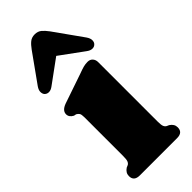

<svg xmlns="http://www.w3.org/2000/svg" viewBox="-233 -748 784 784"><g transform="rotate(-45 159.0 -355.5)"><path d="M263.5 -447.5V-104.5Q263.5 -85 266.5 -77Q269.5 -69 276.5 -65L286.5 -60.5Q305 -48.5 305 -29.5Q305 0 272 0H56.5Q23 0 23 -29.5Q23 -48.5 41.5 -60.5L52 -65Q58.5 -69 61.5 -77Q64.5 -85 64.5 -104.5V-328.5Q64.5 -344.5 60.5 -350.5Q56.5 -356.5 49 -360.5L39 -362.5Q20 -372.5 20 -389.5Q20 -410.5 49.5 -421.5L178 -465.5Q198 -473 209.5 -476Q221 -479 233.5 -479Q247.5 -479 255.5 -470Q263.5 -461 263.5 -447.5ZM59 -512.5Q46.6 -503 35.4 -502.8Q24.2 -502.5 16.7 -510Q10.9 -516 10.4 -527.2Q10 -538.5 19.3 -552L107.2 -675Q119.3 -692 131.1 -701.5Q142.9 -711 160.3 -711Q177.7 -711 189.3 -701.5Q200.9 -692 213.4 -675L300.9 -552Q310.2 -538.5 310 -527.2Q309.8 -516 303.5 -510Q296.4 -502.5 285.3 -502.8Q274.1 -503 261.6 -512.5L160.3 -586.5Z"/></g></svg>

Font: Fraunces 72pt Soft Black
Style: Regular
Weight: 900
Version: Version 1.000;[b76b70a41]